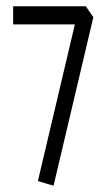

<svg xmlns="http://www.w3.org/2000/svg" viewBox="-20 -583 342 613"><path d="M22 -563H254L278 -528L151 10L101 -5L219 -505H22Z"/></svg>

Font: Astronomicon
Style: Regular
Weight: 400
Version: Version 1.1